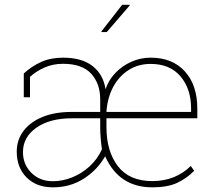

<svg xmlns="http://www.w3.org/2000/svg" viewBox="-20 -782 916 812"><path d="M203.6 10.3Q134.3 10.3 92.5 -31.5Q50.8 -73.2 50.8 -140.6Q50.8 -190.4 79.3 -228.3Q107.9 -266.1 159.9 -287.4Q211.9 -308.6 282.2 -308.6H403.8V-362.3Q403.8 -428.2 365.7 -470.2Q327.6 -512.2 246.1 -512.2Q203.1 -512.2 167.5 -496.1Q131.8 -480 106.9 -457V-370.6H80.6V-471.2Q113.3 -501.5 153.6 -519.8Q193.8 -538.1 246.6 -538.1Q326.7 -538.1 371.8 -502.4Q417 -466.8 426.3 -404.8Q439.5 -443.8 468.3 -473.9Q497.1 -503.9 535.9 -521Q574.7 -538.1 617.2 -538.1Q709 -538.1 761.7 -480.2Q814.5 -422.4 814.5 -322.3V-281.7H430.2V-244.1Q430.2 -142.6 478.5 -79.3Q526.9 -16.1 624.5 -16.1Q674.3 -16.1 715.6 -33Q756.8 -49.8 786.6 -80.1L801.3 -59.6Q769.5 -27.3 728.8 -8.5Q688 10.3 624.5 10.3Q482.9 10.3 424.8 -121.1Q390.6 -62 333.5 -25.9Q276.4 10.3 203.6 10.3ZM431.2 -308.6H788.1V-324.2Q788.1 -406.2 743.4 -459Q698.7 -511.7 617.2 -511.7Q564.5 -511.7 523.7 -485.6Q482.9 -459.5 458.7 -414.3Q434.6 -369.1 430.2 -311ZM203.6 -15.6Q244.6 -15.6 284.9 -31.7Q325.2 -47.9 358.6 -78.1Q392.1 -108.4 411.1 -150.9Q407.7 -173.8 405.8 -197.5Q403.8 -221.2 403.8 -245.1V-281.7H283.7Q190.4 -281.7 133.8 -241.9Q77.1 -202.1 77.1 -138.7Q77.1 -86.4 112.8 -51Q148.4 -15.6 203.6 -15.6ZM408.7 -648.9 496.6 -761.7H527.8L528.8 -759.3L431.6 -646.5H409.7Z"/></svg>

Font: Roboto Slab Thin
Style: Regular
Weight: 100
Designer: Google
Version: Version 2.000; ttfautohint (v1.8.1.43-b0c9)